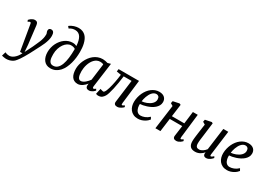

<svg xmlns="http://www.w3.org/2000/svg" viewBox="-52 -1911 4518 3248"><g transform="rotate(30 2206.5 -287.0)"><path d="M-38.6 155.3Q-35.2 156.7 -28.3 160.2Q-21.5 163.6 -11.2 166.7Q-1 169.9 12.9 172.6Q26.9 175.3 44.4 175.3Q60.1 175.3 81.8 168.2Q103.5 161.1 127 143.8Q150.4 126.5 174.1 97.9Q197.8 69.3 217.8 26.4H170.9L86.9 -470.2Q84.5 -485.8 79.6 -491.7Q74.7 -497.6 67.4 -497.6Q64.5 -497.6 61.3 -497.1Q58.1 -496.6 53.7 -494.9Q49.3 -493.2 43 -489Q36.6 -484.9 27.8 -477.5L13.7 -506.8Q16.6 -511.2 26.4 -521.5Q36.1 -531.7 50.5 -542Q64.9 -552.2 82.8 -560.1Q100.6 -567.9 120.1 -567.9Q138.2 -567.9 150.1 -563.2Q162.1 -558.6 169.4 -549.8Q176.8 -541 180.4 -528.6Q184.1 -516.1 186 -501Q186 -500 188 -484.4Q189.9 -468.8 192.9 -443.6Q195.8 -418.5 199.7 -386.7Q203.6 -355 207.3 -321.8Q210.9 -288.6 214.8 -256.8Q218.8 -225.1 221.7 -200.2Q224.6 -175.3 226.6 -159.7Q228.5 -144 228.5 -143.1L238.3 -10.3L314 -161.6Q329.6 -198.7 346.2 -233.2Q362.8 -267.6 376.5 -302.5Q390.1 -337.4 398.9 -374Q407.7 -410.6 407.7 -453.1Q407.7 -461.4 405 -469Q402.3 -476.6 399.4 -484.1Q396.5 -491.7 393.8 -499.8Q391.1 -507.8 391.1 -516.6Q391.1 -543.9 404.8 -555.7Q418.5 -567.4 439.5 -567.4Q472.7 -567.4 487.8 -543.5Q502.9 -519.5 502.9 -474.1Q502.9 -433.1 491.7 -391.6Q480.5 -350.1 463.6 -309.8Q446.8 -269.5 426.5 -231.4Q406.2 -193.4 388.7 -158.7Q354 -89.4 325.9 -37.1Q297.9 15.1 274.7 53.7Q251.5 92.3 233.2 119.1Q214.8 146 199.7 164.1Q189.9 178.2 174.1 192.9Q158.2 207.5 136.2 219.5Q114.3 231.4 85.9 239.3Q57.6 247.1 23.4 247.1Q15.1 247.1 3.4 245.8Q-8.3 244.6 -20.3 242.4Q-32.2 240.2 -43.2 238Q-54.2 235.8 -61.5 233.4L-38.6 155.3Z M574.7 -205.1Q574.7 -251 585.2 -294.9Q595.7 -338.9 615 -377.4Q634.3 -416 661.1 -448.5Q688 -481 720.5 -504.4Q752.9 -527.8 790.3 -540.8Q827.6 -553.7 868.2 -553.7Q892.6 -553.7 911.9 -548.8Q931.2 -543.9 946.8 -535.6Q939.9 -646.5 903.1 -703.9Q866.2 -761.2 794.4 -761.2Q771.5 -761.2 744.6 -754.9Q717.8 -748.5 684.6 -726.1L656.2 -759.8Q675.8 -776.4 698.5 -788.1Q721.2 -799.8 744.4 -807.1Q767.6 -814.5 789.6 -817.9Q811.5 -821.3 830.1 -821.3Q876 -821.3 910.4 -806.6Q944.8 -792 969.2 -766.8Q993.7 -741.7 1009.3 -707.8Q1024.9 -673.8 1034.2 -635.5Q1043.5 -597.2 1046.9 -556.2Q1050.3 -515.1 1050.3 -475.6Q1050.3 -423.8 1043.7 -367.7Q1037.1 -311.5 1022.5 -257.3Q1007.8 -203.1 984.6 -154.3Q961.4 -105.5 928 -68.6Q894.5 -31.7 850.3 -10Q806.2 11.7 750 11.7Q706.1 11.7 673.3 -4.9Q640.6 -21.5 618.7 -50.8Q596.7 -80.1 585.7 -119.6Q574.7 -159.2 574.7 -205.1ZM768.1 -49.8Q817.4 -49.8 851.6 -80.3Q885.7 -110.8 907.2 -167.2Q928.7 -223.6 938.5 -302.7Q948.2 -381.8 948.2 -479.5Q931.2 -491.7 910.9 -496.8Q890.6 -502 865.2 -502Q830.1 -502 796.1 -480.5Q762.2 -459 735.6 -421.4Q709 -383.8 692.6 -332.5Q676.3 -281.2 676.3 -222.2Q676.3 -192.4 678.7 -161.6Q681.2 -130.9 690.4 -106Q699.7 -81.1 718 -65.4Q736.3 -49.8 768.1 -49.8Z M1283.2 9.8Q1242.2 9.8 1213.1 -6.1Q1184.1 -22 1165.8 -50Q1147.5 -78.1 1139.2 -116.7Q1130.9 -155.3 1130.9 -201.2Q1130.9 -238.8 1140.4 -280.8Q1149.9 -322.8 1168.5 -363.5Q1187 -404.3 1214.1 -441.4Q1241.2 -478.5 1276.4 -506.6Q1311.5 -534.7 1354.7 -551.3Q1397.9 -567.9 1448.2 -567.9Q1472.7 -567.9 1498.8 -562.7Q1524.9 -557.6 1545.4 -550.8L1604.5 -567.4L1540.5 -92.3Q1538.1 -72.3 1543.5 -63.7Q1548.8 -55.2 1555.2 -55.2Q1562 -55.2 1571.5 -59.6Q1581.1 -64 1598.1 -77.6L1613.3 -51.3Q1610.8 -46.9 1601.3 -36.6Q1591.8 -26.4 1577.1 -16.1Q1562.5 -5.9 1543.5 2Q1524.4 9.8 1503.4 9.8Q1488.8 9.8 1476.6 6.1Q1464.4 2.4 1456.1 -5.4Q1447.8 -13.2 1443.6 -25.9Q1439.5 -38.6 1440.4 -56.2L1443.8 -88.4Q1429.7 -70.3 1411.9 -52.7Q1394 -35.2 1373.5 -21.2Q1353 -7.3 1330.1 1.2Q1307.1 9.8 1283.2 9.8ZM1303.2 -60.1Q1324.2 -60.1 1345.9 -70.8Q1367.7 -81.5 1387.7 -97.9Q1407.7 -114.3 1424.8 -133.8Q1441.9 -153.3 1454.1 -170.4L1496.1 -492.7Q1482.9 -501 1467 -504.4Q1451.2 -507.8 1433.1 -507.8Q1398.4 -507.8 1370.1 -494.1Q1341.8 -480.5 1319.8 -457.5Q1297.9 -434.6 1281.5 -404.8Q1265.1 -375 1254.6 -342Q1244.1 -309.1 1239 -275.6Q1233.9 -242.2 1233.9 -212.4Q1233.9 -176.8 1237.8 -148.7Q1241.7 -120.6 1250.2 -100.8Q1258.8 -81.1 1271.7 -70.6Q1284.7 -60.1 1303.2 -60.1Z M1681.6 7.8Q1677.2 7.8 1670.4 6.6Q1663.6 5.4 1657 3.7Q1650.4 2 1645 -0.2Q1639.6 -2.4 1639.2 -3.9L1663.6 -112.8Q1665.5 -111.3 1673.8 -108.6Q1682.1 -106 1692.4 -103Q1702.6 -100.1 1712.2 -98.1Q1721.7 -96.2 1725.6 -96.2Q1736.8 -96.2 1748 -112.3Q1757.8 -125.5 1767.1 -148.7Q1776.4 -171.9 1785.4 -201.7Q1794.4 -231.4 1802.7 -266.6Q1811 -301.8 1818.1 -339.4Q1825.2 -377 1831.3 -415.5Q1837.4 -454.1 1841.8 -490.7L1754.4 -504.9L1760.7 -554.7H2159.7L2105 -91.8Q2101.1 -54.7 2115.7 -54.7Q2122.1 -54.7 2131.6 -59.1Q2141.1 -63.5 2158.2 -77.1L2173.3 -51.3Q2170.4 -46.4 2159.4 -36.1Q2148.4 -25.9 2132.3 -15.6Q2116.2 -5.4 2096.4 2.4Q2076.7 10.3 2056.2 10.3Q2041 10.3 2028.6 6.6Q2016.1 2.9 2007.8 -4.9Q1999.5 -12.7 1995.8 -25.1Q1992.2 -37.6 1994.6 -55.2L2050.8 -491.7H1896.5Q1888.2 -423.8 1877 -356Q1865.7 -288.1 1852.8 -229.7Q1839.8 -171.4 1825.9 -127.2Q1812 -83 1798.8 -62.5Q1789.1 -47.9 1778.8 -34.9Q1768.6 -22 1755.1 -12.5Q1741.7 -2.9 1723.9 2.4Q1706.1 7.8 1681.6 7.8Z M2262.7 -210Q2263.7 -256.3 2274.4 -300.8Q2285.2 -345.2 2303.7 -385Q2322.3 -424.8 2348.1 -458.3Q2374 -491.7 2405.8 -516.1Q2437.5 -540.5 2474.4 -554.2Q2511.2 -567.9 2551.8 -567.9Q2587.4 -567.9 2613.5 -558.6Q2639.6 -549.3 2657 -532.7Q2674.3 -516.1 2682.9 -493.9Q2691.4 -471.7 2691.4 -445.8Q2691.4 -407.7 2674.1 -377Q2656.7 -346.2 2628.7 -321.8Q2600.6 -297.4 2564.9 -279.3Q2529.3 -261.2 2493.4 -249.5Q2457.5 -237.8 2424.3 -231.4Q2391.1 -225.1 2367.7 -224.6Q2366.2 -209 2367.2 -190.4Q2368.2 -171.9 2372.6 -153.3Q2377 -134.8 2384.8 -117.7Q2392.6 -100.6 2404.8 -87.4Q2417 -74.2 2433.6 -66.4Q2450.2 -58.6 2472.2 -58.6Q2509.8 -58.6 2552.7 -75.2Q2595.7 -91.8 2637.2 -130.4L2660.2 -89.4Q2649.9 -74.7 2630.6 -57.6Q2611.3 -40.5 2585.2 -25.4Q2559.1 -10.3 2526.9 -0.2Q2494.6 9.8 2459 9.8Q2406.7 9.8 2369.1 -8.8Q2331.5 -27.3 2307.6 -58.1Q2283.7 -88.9 2272.7 -128.4Q2261.7 -168 2262.7 -210ZM2370.1 -278.3Q2389.6 -279.3 2413.6 -284.4Q2437.5 -289.6 2461.7 -299.1Q2485.8 -308.6 2509 -322Q2532.2 -335.4 2550 -352.8Q2567.9 -370.1 2578.6 -391.4Q2589.4 -412.6 2589.4 -437.5Q2588.9 -475.6 2572 -492.9Q2555.2 -510.3 2528.3 -510.3Q2503.4 -510.3 2482.9 -498.8Q2462.4 -487.3 2445.6 -468.5Q2428.7 -449.7 2415.8 -425.3Q2402.8 -400.9 2393.3 -375Q2383.8 -349.1 2378.2 -324Q2372.6 -298.8 2370.1 -278.3Z M2863.3 -470.2 2814.9 -499 2823.7 -542.5 2944.8 -567.9 2971.7 -555.7 2939.5 -315.9H3182.1L3211.9 -554.7H3307.1L3253.4 -91.8Q3249.5 -54.7 3264.2 -54.7Q3270.5 -54.7 3280 -59.1Q3289.6 -63.5 3306.6 -77.1L3321.8 -51.3Q3318.8 -46.4 3308.8 -36.1Q3298.8 -25.9 3283.7 -15.6Q3268.6 -5.4 3249.3 2.4Q3230 10.3 3209.5 10.3Q3194.3 10.3 3181.9 6.6Q3169.4 2.9 3161.1 -4.6Q3152.8 -12.2 3148.9 -24.7Q3145 -37.1 3147.5 -54.7L3174.8 -257.8H2931.6L2897.5 0H2799.8Z M3450.7 -124Q3450.7 -140.1 3452.1 -160.2Q3453.6 -180.2 3456.3 -202.1Q3459 -224.1 3461.9 -246.8Q3464.8 -269.5 3467.8 -291.5L3492.7 -470.2L3443.8 -499.5L3452.6 -543L3574.2 -567.9L3597.7 -556.2L3564 -287.6Q3561 -265.6 3558.6 -246.3Q3556.2 -227.1 3554 -209.5Q3551.8 -191.9 3550.5 -174.8Q3549.3 -157.7 3549.3 -139.6Q3549.3 -114.7 3554.2 -98.6Q3559.1 -82.5 3568.1 -73.5Q3577.1 -64.5 3589.8 -61Q3602.5 -57.6 3618.2 -57.6Q3635.3 -57.6 3652.8 -64.2Q3670.4 -70.8 3686.8 -81.5Q3703.1 -92.3 3717.8 -106.4Q3732.4 -120.6 3744.1 -135.7L3800.8 -564H3897.9L3836.9 -93.3Q3832 -56.2 3847.7 -56.2Q3851.6 -56.2 3856 -57.4Q3860.4 -58.6 3866.5 -62.3Q3872.6 -65.9 3880.6 -72.3Q3888.7 -78.6 3899.4 -88.4L3914.6 -62Q3911.1 -56.6 3900.1 -44.9Q3889.2 -33.2 3872.8 -21.2Q3856.4 -9.3 3835.9 -0.2Q3815.4 8.8 3793 8.8Q3759.3 8.8 3745.4 -11.7Q3731.4 -32.2 3738.8 -66.9L3738.3 -71.3Q3725.1 -55.7 3708.5 -41Q3691.9 -26.4 3671.9 -15.1Q3651.9 -3.9 3627.9 2.9Q3604 9.8 3576.2 9.8Q3548.3 9.8 3525.1 3.2Q3502 -3.4 3485.4 -19Q3468.8 -34.7 3459.7 -60.3Q3450.7 -85.9 3450.7 -124Z M4003.4 -210Q4004.4 -256.3 4015.1 -300.8Q4025.9 -345.2 4044.4 -385Q4063 -424.8 4088.9 -458.3Q4114.7 -491.7 4146.5 -516.1Q4178.2 -540.5 4215.1 -554.2Q4252 -567.9 4292.5 -567.9Q4328.1 -567.9 4354.2 -558.6Q4380.4 -549.3 4397.7 -532.7Q4415 -516.1 4423.6 -493.9Q4432.1 -471.7 4432.1 -445.8Q4432.1 -407.7 4414.8 -377Q4397.5 -346.2 4369.4 -321.8Q4341.3 -297.4 4305.7 -279.3Q4270 -261.2 4234.1 -249.5Q4198.2 -237.8 4165 -231.4Q4131.8 -225.1 4108.4 -224.6Q4106.9 -209 4107.9 -190.4Q4108.9 -171.9 4113.3 -153.3Q4117.7 -134.8 4125.5 -117.7Q4133.3 -100.6 4145.5 -87.4Q4157.7 -74.2 4174.3 -66.4Q4190.9 -58.6 4212.9 -58.6Q4250.5 -58.6 4293.5 -75.2Q4336.4 -91.8 4377.9 -130.4L4400.9 -89.4Q4390.6 -74.7 4371.3 -57.6Q4352.1 -40.5 4325.9 -25.4Q4299.8 -10.3 4267.6 -0.2Q4235.4 9.8 4199.7 9.8Q4147.5 9.8 4109.9 -8.8Q4072.3 -27.3 4048.3 -58.1Q4024.4 -88.9 4013.4 -128.4Q4002.4 -168 4003.4 -210ZM4110.8 -278.3Q4130.4 -279.3 4154.3 -284.4Q4178.2 -289.6 4202.4 -299.1Q4226.6 -308.6 4249.8 -322Q4272.9 -335.4 4290.8 -352.8Q4308.6 -370.1 4319.3 -391.4Q4330.1 -412.6 4330.1 -437.5Q4329.6 -475.6 4312.7 -492.9Q4295.9 -510.3 4269 -510.3Q4244.1 -510.3 4223.6 -498.8Q4203.1 -487.3 4186.3 -468.5Q4169.4 -449.7 4156.5 -425.3Q4143.6 -400.9 4134 -375Q4124.5 -349.1 4118.9 -324Q4113.3 -298.8 4110.8 -278.3Z"/></g></svg>

Font: Merriweather
Style: Italic
Weight: 400
Italic angle: -7°
Designer: Eben Sorkin ( eben@eyebytes.com )
Foundry: Eben Sorkin ( eben@eyebytes.com )
Version: Version 1.005; ttfautohint (v0.97) -l 13 -r 13 -G 200 -x 24 